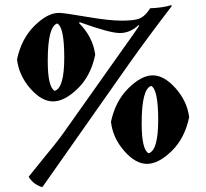

<svg xmlns="http://www.w3.org/2000/svg" viewBox="-20 -620 799 744"><path d="M208 -570H212Q233 -569 318 -554.5Q403 -540 450 -540Q497 -540 517.5 -547Q538 -554 555 -578L562 -588Q612 -590 643 -600L646 -597Q557 -481 483 -377L145 104H140Q108 93 91 65Q104 49 132 14Q207 -77 224 -102L418 -376Q423 -384 461.5 -437.5Q500 -491 520 -521L516 -522Q484 -492 444.5 -492Q405 -492 289 -534L286 -531Q340 -477 349 -408Q332 -326 281 -276.5Q230 -227 185.5 -227Q141 -227 97 -277.5Q53 -328 46 -390Q63 -470 113.5 -520Q164 -570 208 -570ZM713 -166Q696 -84 645 -34.5Q594 15 549.5 15Q505 15 461 -35.5Q417 -86 410 -148Q427 -228 477.5 -278Q528 -328 572 -328Q616 -328 660.5 -278Q705 -228 713 -166ZM165 -384Q165 -282 192 -268Q229 -279 229 -397Q229 -515 202 -529Q165 -518 165 -384ZM529 -142Q529 -40 556 -26Q593 -37 593 -155Q593 -273 566 -287Q529 -276 529 -142Z"/></svg>

Font: Almendra
Style: Bold Italic
Weight: 700
Italic angle: -12°
Designer: Ana Sanfelippo
Foundry: Ana Sanfelippo
Version: Version 1.004